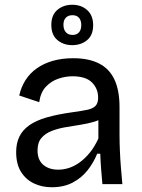

<svg xmlns="http://www.w3.org/2000/svg" viewBox="-20 -775 597 808"><path d="M198 13Q156 13 122 -3.5Q88 -20 68 -52.5Q48 -85 48 -135Q48 -172 61.5 -200Q75 -228 103.5 -248Q132 -268 177 -281Q222 -294 287 -303Q324 -308 347.5 -313Q371 -318 382 -329.5Q393 -341 393 -364Q393 -402 367 -428Q341 -454 285 -454Q256 -454 226 -444Q196 -434 173.5 -410.5Q151 -387 145 -345L61 -373Q69 -409 87.5 -438Q106 -467 135 -487.5Q164 -508 202.5 -519Q241 -530 288 -530Q353 -530 396.5 -508Q440 -486 461.5 -440.5Q483 -395 483 -324V-209Q483 -178 484.5 -141.5Q486 -105 489 -68.5Q492 -32 495 0H411Q408 -32 405.5 -64Q403 -96 402 -128H389Q374 -91 349 -59Q324 -27 286.5 -7Q249 13 198 13ZM225 -61Q247 -61 269.5 -68Q292 -75 314.5 -91Q337 -107 357.5 -132Q378 -157 394 -192V-292L420 -287Q404 -271 377.5 -263Q351 -255 319 -250Q287 -245 255 -239.5Q223 -234 196.5 -223.5Q170 -213 154 -194Q138 -175 138 -142Q138 -102 162 -81.5Q186 -61 225 -61ZM284 -585Q247 -585 221.5 -606.5Q196 -628 196 -670Q196 -712 221.5 -733.5Q247 -755 284 -755Q322 -755 347 -732.5Q372 -710 372 -669Q372 -627 346.5 -606Q321 -585 284 -585ZM286 -628Q303 -628 312.5 -639Q322 -650 322 -669Q322 -689 312.5 -700Q303 -711 285 -711Q267 -711 257 -700.5Q247 -690 247 -671Q247 -651 257 -639.5Q267 -628 286 -628Z"/></svg>

Font: Bricolage Grotesque 96pt ExtraBold
Style: Regular
Weight: 400
Version: Version 1.001;gftools[0.9.33.dev8+g029e19f]